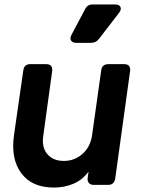

<svg xmlns="http://www.w3.org/2000/svg" viewBox="-20 -833 634 865"><path d="M223 12Q124 12 76 -52.5Q28 -117 43 -224L85 -516Q89 -544 116 -544H188Q219 -544 215 -512L175 -222Q167 -170 193 -139Q219 -108 268 -108Q316 -108 352 -140Q388 -172 395 -225L436 -516Q440 -544 468 -544H539Q570 -544 566 -512L499 -28Q494 0 467 0H403Q388 0 380.5 -8.5Q373 -17 375 -32L379 -60Q352 -23 311.5 -5.5Q271 12 223 12ZM324 -640Q307 -640 300.5 -650Q294 -660 302 -676L363 -791Q373 -813 398 -813H498Q517 -813 522.5 -802Q528 -791 517 -776L426 -658Q413 -640 390 -640Z"/></svg>

Font: Pitagon Sans Text Bold
Style: Italic
Weight: 700
Italic angle: -8°
Designer: Travis Tran
Foundry: Pitagon
Version: Version 1.001; ttfautohint (v1.8.4.7-5d5b);gftools[0.9.26]